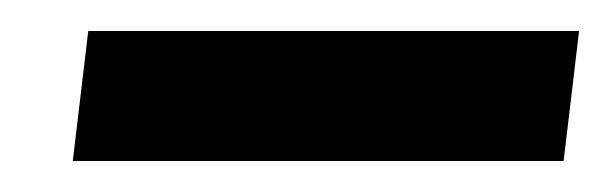

<svg xmlns="http://www.w3.org/2000/svg" viewBox="-20 -694 394 124"><path d="M27 -590 37 -674H354L344 -590Z"/></svg>

Font: Inclusive Sans SemiBold
Style: Italic
Weight: 600
Italic angle: -7°
Designer: Olivia King
Foundry: Olivia King
Version: Version 2.004